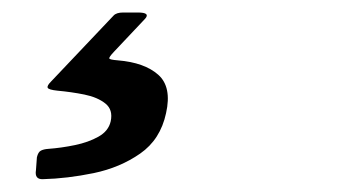

<svg xmlns="http://www.w3.org/2000/svg" viewBox="-20 -26 540 307"><path d="M37.5 246 39 225.5Q41 217 45.5 214.8Q50 212.5 57.5 212Q78 210.5 99.8 206Q121.5 201.5 137.5 192.5Q153.5 183.5 157 168Q161 149.5 148.5 139.5Q136 129.5 115 125.2Q94 121 72 119Q57.5 117.5 56.2 114.2Q55 111 61.5 104.5L161.5 -1Q166 -6 177 -6H200.5Q221 -6 212 4L162 57Q154 65.5 154.8 67.5Q155.5 69.5 168.5 70.5Q211 74 233 93.5Q255 113 245.5 155Q236.5 197 204.2 219.5Q172 242 129.8 250.8Q87.5 259.5 48.5 260.5Q35 261 37.5 246Z"/></svg>

Font: Besley* Condensed Semi
Style: Italic
Weight: 600
Width: 3
Italic angle: -13°
Designer: Owen Earl
Foundry: indestructible type*
Version: Version 3.000; ttfautohint (v1.8.3)